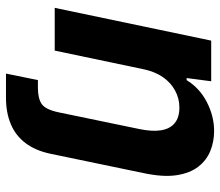

<svg xmlns="http://www.w3.org/2000/svg" viewBox="-68 -518 753 658"><g transform="rotate(90 309.0 -189.5)"><path d="M232.7 167 255 57.6H280.9Q318.6 57.6 337.3 44.3Q356 31 365.3 -12.7L422.9 -290.9Q431.9 -334.7 426.9 -364.9Q422 -395 402.6 -411.1Q383.3 -427.3 348.6 -427.3Q317.7 -427.3 290.6 -412.4Q263.4 -397.6 244.9 -370.8Q226.4 -344 218.4 -307.3L153.9 0H7.4L119.7 -536.3H259L248 -452.1H255.1Q282.6 -496.9 330.8 -521.6Q379 -546.3 429.7 -546.3Q465.4 -546.3 497.4 -533.5Q529.3 -520.7 551.5 -492.4Q573.7 -464 580.9 -418Q588 -372 573.9 -305.3L507.4 14.7Q496.6 66.1 470.9 100Q445.3 133.9 406 150.4Q366.7 167 315.4 167Z"/></g></svg>

Font: Mona Sans
Style: Italic
Weight: 200
Italic angle: -11.6951°
Designer: Deni Anggara
Foundry: GitHub
Version: Version 2.000